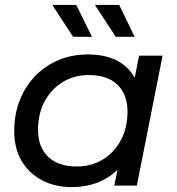

<svg xmlns="http://www.w3.org/2000/svg" viewBox="-20 -757 722 783"><path d="M272 6Q205 6 152 -21.5Q99 -49 68.5 -100Q38 -151 38 -223Q38 -291 60.5 -348Q83 -405 123.5 -447Q164 -489 219 -512Q274 -535 338 -535Q407 -535 455 -511Q503 -487 529 -440.5Q555 -394 555 -327Q555 -229 521 -153.5Q487 -78 423.5 -36Q360 6 272 6ZM293 -78Q353 -78 400 -107Q447 -136 473.5 -186.5Q500 -237 500 -302Q500 -372 459 -411.5Q418 -451 342 -451Q283 -451 236 -422.5Q189 -394 162 -343.5Q135 -293 135 -227Q135 -158 176 -118Q217 -78 293 -78ZM446 0 474 -137 506 -260 519 -386 547 -530H643L538 0ZM452 -607 367 -737H466L529 -607ZM278 -607 193 -737H291L355 -607Z"/></svg>

Font: Montserrat Thin Medium
Style: Italic
Weight: 500
Italic angle: -11.3°
Version: Version 9.000